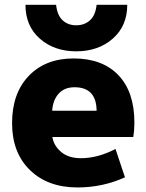

<svg xmlns="http://www.w3.org/2000/svg" viewBox="-20 -783 619 814"><path d="M202.1 -202.1Q208 -165 239.3 -138.7Q270.5 -112.3 323.2 -112.3Q394.5 -112.3 469.7 -151.4L509.8 -31.2Q415 11.7 308.6 11.7Q182.6 11.7 106.9 -62Q31.2 -135.7 31.2 -260.7Q31.2 -387.7 102.1 -461.4Q172.9 -535.2 292 -535.2Q414.1 -535.2 481.9 -464.4Q549.8 -393.6 549.8 -262.7Q549.8 -231.4 544.9 -202.1ZM201.2 -313.5H389.6Q388.7 -413.1 295.9 -413.1Q252.9 -413.1 228.5 -385.7Q204.1 -358.4 201.2 -313.5ZM87.9 -762.7H217.8Q222.7 -717.8 245.6 -696.8Q268.6 -675.8 303.2 -675.8Q337.9 -675.8 361.3 -696.8Q384.8 -717.8 389.6 -762.7H519.5Q519.5 -672.9 458 -619.1Q396.5 -565.4 303.2 -565.4Q210 -565.4 148.9 -619.1Q87.9 -672.9 87.9 -762.7Z"/></svg>

Font: Gen Shin Gothic Heavy
Style: Bold
Weight: 900
Designer: [Source Han Sans]
Ryoko NISHIZUKA  (kana & ideographs); Paul D. Hunt (Latin, Greek & Cyrillic); Wenlong ZHANG  (bopomofo
Version: Version 1.002.20150607